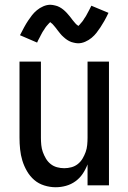

<svg xmlns="http://www.w3.org/2000/svg" viewBox="-20 -779 540 807"><path d="M214 8Q190 8 166 0.5Q142 -7 124 -22.5Q106 -38 93.5 -59.5Q81 -81 74 -104Q67 -127 64.5 -151.5Q62 -176 62 -200V-520H152V-200Q152 -185 153.5 -169.5Q155 -154 160 -140Q165 -126 173 -112.5Q181 -99 193 -89.5Q205 -80 220 -76Q235 -72 250 -72Q265 -72 280 -76Q295 -80 307 -89.5Q319 -99 327 -112.5Q335 -126 340 -140Q345 -154 346.5 -169.5Q348 -185 348 -200V-520H438V0H348V-88Q340 -67 327.5 -48.5Q315 -30 297 -17Q279 -4 257.5 2Q236 8 214 8ZM308 -597Q303 -597 298 -598Q293 -599 288.5 -600Q284 -601 279.5 -602.5Q275 -604 270.5 -606.5Q266 -609 262 -611.5Q258 -614 254.5 -617Q251 -620 247 -623.5Q243 -627 239.5 -630.5Q236 -634 233 -638Q230 -642 227 -645.5Q224 -649 221.5 -652.5Q219 -656 215.5 -660.5Q212 -665 208.5 -669Q205 -673 202 -676.5Q199 -680 195 -682.5Q191 -685 191 -688H194L191 -686Q188 -683 185.5 -680.5Q183 -678 181 -675.5Q179 -673 177.5 -671.5Q176 -670 174.5 -668Q173 -666 171.5 -664Q170 -662 168.5 -659.5Q167 -657 165.5 -654.5Q164 -652 162 -649.5Q160 -647 158.5 -644Q157 -641 155 -637.5Q153 -634 151.5 -631Q150 -628 148 -624Q146 -620 144 -616.5Q142 -613 140 -609Q138 -605 136 -600L64 -631Q73 -649 81.5 -664.5Q90 -680 98 -692Q106 -704 114.5 -715Q123 -726 135 -736Q147 -746 162 -752.5Q177 -759 192 -759Q197 -759 202 -758Q207 -757 211.5 -756Q216 -755 220.5 -753.5Q225 -752 229.5 -749.5Q234 -747 238 -744.5Q242 -742 245.5 -739Q249 -736 253 -732.5Q257 -729 260.5 -725Q264 -721 267 -717.5Q270 -714 273 -710.5Q276 -707 278.5 -703.5Q281 -700 284.5 -695.5Q288 -691 291.5 -687Q295 -683 298 -679.5Q301 -676 305 -673.5Q309 -671 309 -668H306L309 -670Q312 -672 314.5 -675Q317 -678 319 -680.5Q321 -683 322.5 -684.5Q324 -686 325.5 -688Q327 -690 328.5 -692Q330 -694 331.5 -696.5Q333 -699 334.5 -701.5Q336 -704 338 -706.5Q340 -709 341.5 -712Q343 -715 345 -718.5Q347 -722 348.5 -725Q350 -728 352 -731.5Q354 -735 356 -739Q358 -743 360 -747Q362 -751 364 -755L436 -725Q427 -706 418.5 -691Q410 -676 402 -664Q394 -652 385.5 -641Q377 -630 365 -620Q353 -610 338 -603.5Q323 -597 308 -597Z"/></svg>

Font: Iosevka SS10 Medium
Style: Regular
Weight: 500
Monospace: yes
Designer: Belleve Invis
Foundry: Belleve Invis
Version: Version 28.0.6; ttfautohint (v1.8.4)